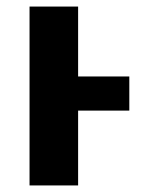

<svg xmlns="http://www.w3.org/2000/svg" viewBox="-20 -565 457 585"><path d="M218 -545H70V0H218V-228H374V-332H218Z"/></svg>

Font: Noto Sans Display
Style: Bold
Weight: 700
Designer: Monotype Design Team
Foundry: Monotype Imaging Inc.
Version: Version 1.900